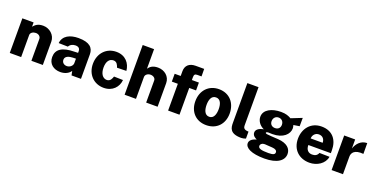

<svg xmlns="http://www.w3.org/2000/svg" viewBox="-24 -1634 5271 2696"><g transform="rotate(20 2611.0 -286.0)"><path d="M57 0H227V-329C227 -367 268 -389 307 -389C345 -389 380 -365 380 -325V0H551V-347C551 -449 462 -520 370 -520C288 -520 256 -488 225 -453V-517H57Z M813 10C884 10 940 -20 967 -63L980 0H1121V-365C1121 -461 1064 -527 895 -527C768 -527 667 -478 655 -365L793 -362C814 -401 854 -414 887 -415C934 -416 958 -395 958 -354V-329L906 -327C720 -325 636 -264 636 -151C636 -47 714 10 813 10ZM871 -100C831 -100 797 -125 797 -169C797 -226 864 -239 916 -241L958 -242V-174C957 -135 917 -100 871 -100Z M1461 -527C1313 -527 1206 -416 1206 -256C1206 -98 1315 10 1461 10C1594 10 1673 -81 1681 -186L1546 -189C1537 -160 1518 -109 1466 -109C1406 -109 1364 -165 1364 -258C1364 -350 1403 -400 1463 -400C1515 -400 1531 -355 1543 -320L1682 -323C1672 -432 1598 -527 1461 -527Z M1773 0H1943V-327C1943 -365 1983 -389 2021 -389C2060 -389 2095 -366 2095 -330V0H2266V-352C2266 -452 2183 -519 2085 -519C2003 -519 1967 -484 1943 -451V-743H1773Z M2695 -517H2590V-557C2590 -597 2601 -611 2636 -611H2700L2699 -723H2571C2478 -723 2423 -673 2423 -589V-517H2333V-400H2423V0H2593V-400H2695Z M2993 10C3151 10 3250 -101 3250 -255C3250 -412 3153 -527 2994 -527C2842 -527 2737 -417 2737 -255C2737 -100 2836 10 2993 10ZM2994 -115C2922 -115 2903 -193 2903 -261C2903 -330 2922 -404 2994 -404C3065 -404 3084 -330 3084 -261C3084 -193 3065 -115 2994 -115Z M3518 10C3540 10 3564 4 3585 -4V-108L3562 -110C3514 -116 3504 -141 3504 -172V-743H3337V-151C3337 -75 3346 10 3518 10Z M3922 171C4111 171 4208 100 4208 0C4208 -79 4147 -142 4010 -151C3966 -154 3925 -156 3905 -157C3849 -161 3819 -162 3819 -177C3819 -185 3827 -190 3851 -192C3866 -191 3897 -190 3911 -190C4071 -190 4154 -276 4154 -364C4154 -373 4150 -396 4145 -411L4234 -425L4235 -550C4184 -529 4109 -500 4074 -486C4035 -508 3995 -525 3922 -525C3783 -525 3669 -467 3669 -363C3669 -307 3703 -245 3776 -212C3700 -200 3664 -164 3664 -125C3664 -72 3716 -51 3732 -43C3723 -39 3630 -21 3630 48C3630 118 3727 171 3922 171ZM3916 -282C3869 -282 3839 -313 3839 -358C3839 -403 3869 -439 3916 -439C3964 -439 3993 -403 3993 -358C3993 -312 3964 -282 3916 -282ZM3949 79C3846 79 3796 67 3796 28C3796 4 3818 -23 3869 -20L3975 -13C4021 -10 4046 7 4046 34C4046 63 4025 79 3949 79Z M4439 -219H4775V-262C4775 -416 4691 -527 4528 -527C4366 -527 4271 -404 4271 -252C4271 -93 4379 10 4536 10C4647 10 4757 -56 4775 -165L4624 -168C4607 -125 4575 -111 4532 -111C4476 -111 4438 -149 4439 -219ZM4438 -317C4438 -365 4474 -410 4528 -410C4587 -410 4617 -368 4617 -317Z M4866 0H5036V-263C5036 -319 5072 -379 5208 -366L5207 -527C5116 -527 5056 -461 5030 -382V-517H4866Z"/></g></svg>

Font: United Sans ExtraBold
Style: Regular
Weight: 800
Designer: Pablo Impallari, Rodrigo Fuenzalida (Modified by Dan O. Williams)
Version: Version 1.000;PS 001.000;hotconv 1.0.88;makeotf.lib2.5.64775